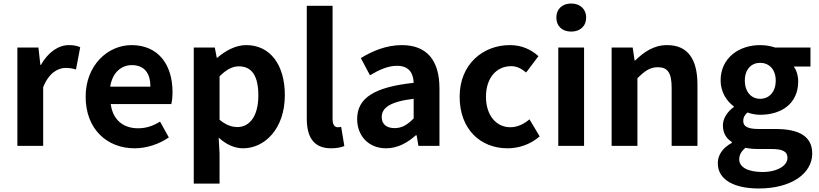

<svg xmlns="http://www.w3.org/2000/svg" viewBox="-20 -831 4664 1094"><path d="M79 0H226V-334C258 -415 310 -444 353 -444C377 -444 393 -441 413 -435L437 -562C421 -569 403 -574 372 -574C314 -574 254 -534 213 -461H210L199 -560H79Z M747 14C816 14 887 -10 942 -48L892 -138C851 -113 812 -100 767 -100C683 -100 623 -147 611 -238H956C960 -252 963 -279 963 -306C963 -462 883 -574 729 -574C596 -574 468 -461 468 -280C468 -95 590 14 747 14ZM608 -337C620 -418 672 -460 731 -460C804 -460 837 -412 837 -337Z M1084 215H1231V44L1226 -47C1268 -8 1316 14 1365 14C1488 14 1603 -97 1603 -289C1603 -461 1520 -574 1383 -574C1322 -574 1265 -542 1218 -502H1215L1204 -560H1084ZM1333 -107C1302 -107 1267 -118 1231 -149V-396C1269 -434 1303 -453 1341 -453C1418 -453 1452 -394 1452 -287C1452 -165 1399 -107 1333 -107Z M1867 14C1901 14 1925 8 1942 1L1924 -108C1914 -106 1910 -106 1904 -106C1890 -106 1875 -117 1875 -151V-798H1728V-157C1728 -53 1764 14 1867 14Z M2180 14C2245 14 2301 -17 2349 -60H2354L2364 0H2484V-327C2484 -489 2411 -574 2269 -574C2181 -574 2101 -540 2036 -500L2088 -402C2140 -433 2190 -456 2242 -456C2311 -456 2335 -414 2337 -359C2112 -335 2015 -272 2015 -153C2015 -57 2080 14 2180 14ZM2229 -101C2186 -101 2155 -120 2155 -164C2155 -215 2200 -252 2337 -268V-156C2302 -121 2271 -101 2229 -101Z M2872 14C2934 14 3002 -7 3055 -54L2997 -151C2966 -125 2929 -106 2888 -106C2807 -106 2749 -174 2749 -280C2749 -385 2807 -454 2893 -454C2924 -454 2950 -441 2978 -418L3048 -511C3007 -548 2954 -574 2885 -574C2733 -574 2599 -466 2599 -280C2599 -94 2718 14 2872 14Z M3161 0H3308V-560H3161ZM3235 -651C3285 -651 3320 -682 3320 -731C3320 -779 3285 -811 3235 -811C3183 -811 3150 -779 3150 -731C3150 -682 3183 -651 3235 -651Z M3465 0H3612V-385C3653 -426 3683 -448 3728 -448C3783 -448 3807 -418 3807 -331V0H3954V-349C3954 -490 3902 -574 3781 -574C3705 -574 3648 -534 3599 -486H3596L3585 -560H3465Z M4303 243C4490 243 4608 157 4608 44C4608 -54 4534 -96 4399 -96H4303C4238 -96 4215 -112 4215 -141C4215 -165 4225 -177 4239 -190C4264 -181 4290 -177 4311 -177C4432 -177 4528 -240 4528 -367C4528 -402 4517 -433 4503 -452H4598V-560H4397C4373 -568 4344 -574 4311 -574C4193 -574 4086 -503 4086 -372C4086 -306 4122 -253 4161 -225V-221C4127 -197 4099 -158 4099 -117C4099 -70 4120 -41 4150 -22V-17C4097 12 4070 52 4070 99C4070 198 4171 243 4303 243ZM4311 -268C4263 -268 4224 -305 4224 -372C4224 -437 4262 -473 4311 -473C4361 -473 4400 -437 4400 -372C4400 -305 4361 -268 4311 -268ZM4325 149C4244 149 4192 123 4192 77C4192 53 4203 31 4228 11C4249 16 4272 18 4305 18H4374C4434 18 4467 29 4467 69C4467 112 4410 149 4325 149Z"/></svg>

Font: Noto Sans TC
Style: Bold
Weight: 700
Designer: Ryoko NISHIZUKA 西塚涼子 (kana, bopomofo & ideographs); Paul D. Hunt (Latin, Greek & Cyrillic); Sandoll Communications 산돌커뮤니
Foundry: Adobe
Version: Version 2.004;hotconv 1.0.118;makeotfexe 2.5.65603